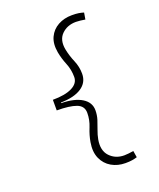

<svg xmlns="http://www.w3.org/2000/svg" viewBox="-162 -893 909 1096"><g transform="rotate(-20 293.0 -345.0)"><path d="M408.2 104.5Q361.3 104.5 324.2 83Q287.1 61.5 269 21Q251 -19.5 260.7 -76.2Q267.6 -116.7 284.2 -157Q300.8 -197.3 300.8 -240.2Q300.8 -282.2 259.8 -297.4Q218.8 -312.5 141.6 -312.5V-377Q216.8 -377 258.8 -398.2Q300.8 -419.4 300.8 -458Q300.8 -502.9 284.4 -542.5Q268.1 -582 260.7 -622.1Q251 -676.8 269 -715.1Q287.1 -753.4 324.2 -773.7Q361.3 -793.9 408.2 -793.9Q432.6 -793.9 449.2 -791.3Q465.8 -788.6 479.5 -784.2L472.7 -744.1Q457.5 -746.6 443.4 -748.3Q429.2 -750 417 -750Q363.8 -750 329.8 -716.3Q295.9 -682.6 307.6 -622.1Q315.9 -580.6 332.8 -541.5Q349.6 -502.4 349.6 -460Q349.6 -406.7 304.7 -377.2Q259.8 -347.7 179.7 -346.7V-342.8Q259.8 -341.8 304.7 -314Q349.6 -286.1 349.6 -238.3Q349.6 -209 341.1 -181.9Q332.5 -154.8 322.5 -128.7Q312.5 -102.5 307.6 -76.2Q295.9 -11.2 329.8 24.7Q363.8 60.5 417 60.5Q429.2 60.5 443.6 58.8Q458 57.1 473.1 54.7L479.5 94.7Q465.8 99.1 449.2 101.8Q432.6 104.5 408.2 104.5Z"/></g></svg>

Font: Cascadia Mono ExtraLight
Style: Regular
Weight: 200
Monospace: yes
Designer: Aaron Bell
Foundry: Saja Typeworks
Version: Version 2404.023; ttfautohint (v1.8.4)